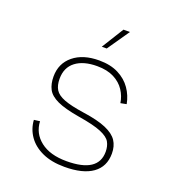

<svg xmlns="http://www.w3.org/2000/svg" viewBox="-134 -832 867 950"><g transform="rotate(20 300.0 -357.0)"><path d="M311 12Q243 12 194.5 -10Q146 -32 119.5 -70Q93 -108 90 -155L121 -159Q124 -96 174 -57Q224 -18 311 -18Q478 -18 478 -128Q478 -157 466 -178.5Q454 -200 414.5 -216.5Q375 -233 294 -246Q217 -259 177 -277.5Q137 -296 122.5 -323.5Q108 -351 108 -390Q108 -459 158.5 -500.5Q209 -542 294 -542Q354 -542 396 -520.5Q438 -499 462.5 -463.5Q487 -428 495 -385L464 -379Q459 -414 439 -444.5Q419 -475 383 -493.5Q347 -512 294 -512Q222 -512 181 -480.5Q140 -449 140 -390Q140 -355 153.5 -333Q167 -311 203.5 -297Q240 -283 308 -273Q386 -262 430 -243Q474 -224 492 -196.5Q510 -169 510 -130Q510 -61 459 -24.5Q408 12 311 12ZM282 -610 354 -726H388L308 -610Z"/></g></svg>

Font: Geist Mono Thin
Style: Regular
Weight: 100
Monospace: yes
Designer: Basement.studio, Andrés Briganti, Mateo Zaragoza
Foundry: Basement.studio, Vercel, Andrés Briganti, Guido Ferreyra, Mateo Zaragoza
Version: Version 1.500; ttfautohint (v1.8.4.7-5d5b)